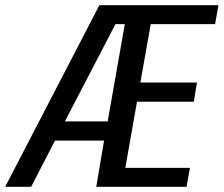

<svg xmlns="http://www.w3.org/2000/svg" viewBox="-20 -720 862 740"><path d="M0 0 363 -700H822L809 -627H561L521 -402H739L727 -328H508L463 -73H712L699 0H351L381 -178H192L100 0ZM230 -252H395L461 -627H425Z"/></svg>

Font: Cuprum Medium
Style: Italic
Weight: 500
Italic angle: -10°
Version: Version 3.000